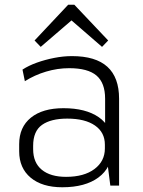

<svg xmlns="http://www.w3.org/2000/svg" viewBox="-20 -784 605 811"><path d="M424 -172V-367Q424 -434 387.5 -465Q351 -496 272 -496Q223 -496 174.5 -481.5Q126 -467 85 -441L75 -490Q101 -507 136 -519.5Q171 -532 209.5 -539.5Q248 -547 284 -547Q384 -547 433.5 -502Q483 -457 483 -367V0H446ZM243 7Q158 7 109.5 -33.5Q61 -74 61 -145V-175Q61 -247 110.5 -287Q160 -327 248 -327Q342 -327 397 -289Q452 -251 452 -180V-148Q452 -76 396 -34.5Q340 7 243 7ZM259 -37Q335 -37 379 -70Q423 -103 423 -157V-173Q423 -225 381 -254Q339 -283 264 -283Q195 -283 157.5 -256.5Q120 -230 120 -168V-154Q120 -97 156.5 -67Q193 -37 259 -37ZM126 -613 268 -764H294L437 -613L411 -586L269 -709H295L152 -586Z"/></svg>

Font: Pathway Extreme 28pt ExtraLight
Style: Regular
Weight: 250
Designer: Eduardo Rodriguez Tunni
Foundry: Eduardo Rodriguez Tunni
Version: Version 1.001;gftools[0.9.26]